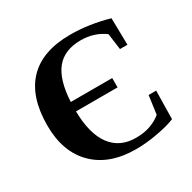

<svg xmlns="http://www.w3.org/2000/svg" viewBox="-150 -814 978 976"><g transform="rotate(-30 339.0 -326.0)"><path d="M455.1 -309.6H210.9Q212.9 -177.2 263.7 -108.9Q314.5 -40.5 408.7 -40.5Q460 -40.5 497.8 -55.2Q535.6 -69.8 557.6 -89.8L572.3 -197.3H616.7L613.8 -31.2Q572.3 -14.2 505.6 -2.2Q439 9.8 380.9 9.8Q224.6 9.8 136.7 -77.4Q48.8 -164.6 48.8 -319.8Q48.8 -488.3 132.6 -575.2Q216.3 -662.1 379.9 -662.1Q489.3 -662.1 604 -629.4L606.9 -472.2H563L550.3 -566.9Q491.2 -610.8 412.1 -610.8Q315.4 -610.8 266.8 -550.5Q218.3 -490.2 211.9 -364.3H455.1Z"/></g></svg>

Font: Tinos
Style: Bold
Weight: 700
Designer: Steve Matteson
Foundry: Monotype Imaging Inc.
Version: Version 1.23